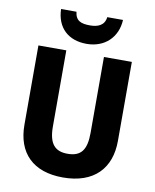

<svg xmlns="http://www.w3.org/2000/svg" viewBox="-101 -1112 892 1105"><g transform="rotate(10 345.5 -559.5)"><path d="M527 -1036H435C429 -985 388 -972 345 -972C294 -972 261 -983 255 -1036H165C168 -928 236 -864 344 -864C449 -864 522 -933 527 -1036ZM619 -345V-807H456V-363C456 -262 423 -222 346 -222C274 -222 236 -259 236 -362V-807H73V-344C73 -179 168 -83 343 -83C526 -83 619 -186 619 -345Z"/></g></svg>

Font: Noto Sans Kannada UI SemiCondensed ExtraBold
Style: Regular
Weight: 800
Width: 4
Designer: Jelle Bosma - Monotype Design Team
Foundry: Monotype Imaging Inc.
Version: Version 2.005